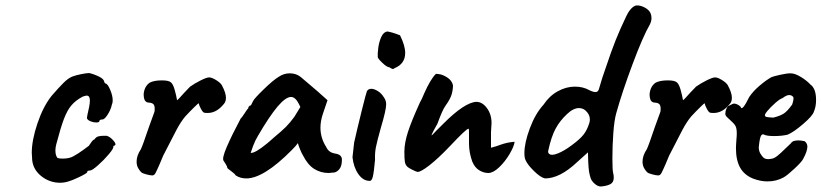

<svg xmlns="http://www.w3.org/2000/svg" viewBox="-20 -667 3025 707"><path d="M202 6Q161 6 129.5 -20.5Q98 -47 98 -88L97 -104Q97 -151 118 -213Q139 -275 170 -314Q195 -343 213 -361Q231 -379 246 -385Q259 -390 279 -394Q299 -398 309 -398Q329 -393 346.5 -384Q364 -375 364 -364L369 -359Q376 -359 385.5 -337Q395 -315 395 -297Q395 -288 392 -282Q388 -263 376.5 -245Q365 -227 357 -227Q346 -227 346 -221Q346 -216 334 -216Q324 -216 313 -220.5Q302 -225 300 -232Q300 -237 308 -272Q311 -287 311 -297Q311 -315 299 -315Q296 -315 284 -311Q258 -297 242.5 -278.5Q227 -260 215 -228Q203 -196 187 -135Q184 -123 184 -113Q184 -101 187 -93.5Q190 -86 193 -85Q198 -83 211 -83Q236 -83 251 -92Q269 -102 286 -114.5Q303 -127 307 -130Q309 -132 315 -141.5Q321 -151 328 -154Q334 -163 343 -165Q352 -167 361 -167Q370 -167 373 -167Q386 -163 398 -149Q410 -135 402 -131Q399 -131 398 -129Q397 -127 397 -126Q399 -121 381 -99.5Q363 -78 341 -58.5Q319 -39 311 -39Q307 -39 304 -38Q301 -37 301 -33Q301 -29 270.5 -14.5Q240 0 221 4Q209 6 202 6Z M501 -32Q495 -37 489 -47.5Q483 -58 483 -72Q483 -94 499 -118Q505 -130 529 -201L549 -256Q551 -273 547 -280.5Q543 -288 530 -289Q519 -289 514 -296.5Q509 -304 509 -321Q512 -350 532 -363Q548 -371 576 -371Q601 -371 609 -364Q617 -358 623 -337Q629 -316 632 -298Q637 -301 658 -325L680 -348Q697 -360 719 -371Q741 -382 750 -382Q760 -382 776 -372Q792 -362 797 -353Q812 -325 812 -307Q812 -293 805 -285Q778 -251 745 -251Q737 -251 732 -252Q727 -253 720 -266Q713 -279 712 -286Q712 -289 697.5 -274.5Q683 -260 679 -256L662 -238Q646 -219 629.5 -188Q613 -157 581 -94L568 -63Q558 -40 553 -30.5Q548 -21 541 -21Q533 -21 518.5 -25Q504 -29 501 -32Z M817 -49Q817 -53 812.5 -60.5Q808 -68 804 -74Q796 -82 815 -126Q834 -170 866 -230Q872 -236 881.5 -251Q891 -266 894 -268Q894 -272 897 -275.5Q900 -279 904 -279L912 -295Q916 -304 951 -338Q986 -372 1006 -384Q1025 -397 1047 -397Q1071 -397 1088 -383L1115 -360Q1145 -335 1149 -331L1186 -298L1169 -248Q1160 -221 1160 -197Q1160 -159 1181 -126Q1186 -115 1194.5 -109Q1203 -103 1217 -101Q1239 -97 1239 -79Q1239 -57 1231 -46Q1223 -35 1212 -32Q1196 -30 1190 -30Q1161 -30 1137 -45Q1113 -60 1095 -96Q1091 -102 1084.5 -118Q1078 -134 1077 -140Q1070 -130 1054 -114Q951 -10 887 -10Q865 -10 848 -21Q845 -27 831 -37Q817 -47 817 -49ZM965 -140Q970 -144 976 -149.5Q982 -155 989 -161Q1017 -184 1032.5 -199.5Q1048 -215 1064 -237L1086 -273Q1076 -295 1068 -302.5Q1060 -310 1052 -310Q1032 -310 1002 -274.5Q972 -239 930 -167Q919 -149 912 -129.5Q905 -110 903 -104Q919 -102 965 -140Z M1427 -413Q1423 -413 1414 -419Q1404 -420 1387.5 -436Q1371 -452 1371 -457Q1370 -469 1373 -491.5Q1376 -514 1384.5 -532Q1393 -550 1407 -551Q1414 -550 1426 -546.5Q1438 -543 1453 -537Q1472 -499 1472 -472Q1472 -432 1433 -416Q1430 -413 1427 -413ZM1278 -88Q1282 -125 1284 -142Q1295 -191 1311.5 -257.5Q1328 -324 1331 -331Q1336 -340 1347 -340Q1358 -340 1371.5 -331.5Q1385 -323 1394 -308Q1402 -297 1402 -283Q1402 -262 1382 -195Q1368 -145 1364 -124Q1360 -103 1361 -79Q1357 -34 1353 -17Q1349 0 1341 -1Q1317 -1 1299.5 -26Q1282 -51 1278 -88Z M1724 -62 1719 -72Q1707 -106 1707 -138V-182Q1707 -193 1705 -193Q1697 -193 1636 -128Q1593 -83 1561.5 -58.5Q1530 -34 1518 -34Q1514 -34 1499 -41.5Q1484 -49 1480 -53Q1473 -60 1471 -70Q1469 -80 1469 -108Q1469 -140 1482 -180.5Q1495 -221 1526 -289Q1534 -303 1542 -323Q1565 -375 1585 -395Q1593 -395 1596 -394Q1609 -393 1626.5 -382Q1644 -371 1648 -353Q1648 -336 1643 -319Q1638 -302 1620 -277Q1609 -262 1591 -212Q1586 -204 1577.5 -187.5Q1569 -171 1569 -169Q1570 -168 1575 -173.5Q1580 -179 1585 -184L1612 -211Q1691 -290 1734 -292Q1756 -292 1773 -269Q1790 -246 1790 -214Q1790 -208 1788 -180V-123Q1811 -129 1823 -134Q1848 -143 1875 -145Q1873 -128 1856.5 -100Q1840 -72 1818 -51Q1796 -30 1778 -30Q1763 -30 1748 -38Q1733 -46 1724 -62Z M2156 -8Q2151 -22 2149 -35.5Q2147 -49 2146 -72L2145 -106L2104 -69Q2041 -10 1987 -10Q1971 -13 1946.5 -37Q1922 -61 1915 -78Q1911 -86 1911 -103Q1911 -141 1931 -194.5Q1951 -248 1981 -281Q2003 -314 2034 -331Q2065 -348 2097 -348Q2127 -348 2150 -335Q2164 -328 2173 -328Q2183 -328 2186 -341Q2187 -346 2198 -381L2209 -413Q2231 -479 2247 -519Q2263 -559 2286 -607Q2296 -628 2307 -638Q2318 -648 2327 -647Q2340 -647 2355.5 -638.5Q2371 -630 2376 -617Q2379 -610 2379 -600Q2379 -589 2373 -577Q2347 -532 2309 -430Q2271 -328 2250 -253Q2242 -226 2238.5 -178Q2235 -130 2235 -84Q2235 -40 2238 -29Q2240 -23 2240 -13Q2240 4 2228.5 10.5Q2217 17 2199 19Q2186 22 2174 13Q2162 4 2156 -8ZM2085 -132Q2115 -154 2128.5 -171Q2142 -188 2150 -214Q2152 -219 2152 -228Q2152 -246 2135 -261Q2125 -269 2112 -269Q2091 -269 2068 -247Q2042 -223 2026 -193.5Q2010 -164 1999 -113Q1997 -106 2001 -101.5Q2005 -97 2014 -97Q2021 -97 2034 -102Q2057 -111 2085 -132Z M2364 -32Q2358 -37 2352 -47.5Q2346 -58 2346 -72Q2346 -94 2362 -118Q2368 -130 2392 -201L2412 -256Q2414 -273 2410 -280.5Q2406 -288 2393 -289Q2382 -289 2377 -296.5Q2372 -304 2372 -321Q2375 -350 2395 -363Q2411 -371 2439 -371Q2464 -371 2472 -364Q2480 -358 2486 -337Q2492 -316 2495 -298Q2500 -301 2521 -325L2543 -348Q2560 -360 2582 -371Q2604 -382 2613 -382Q2623 -382 2639 -372Q2655 -362 2660 -353Q2675 -325 2675 -307Q2675 -293 2668 -285Q2641 -251 2608 -251Q2600 -251 2595 -252Q2590 -253 2583 -266Q2576 -279 2575 -286Q2575 -289 2560.5 -274.5Q2546 -260 2542 -256L2525 -238Q2509 -219 2492.5 -188Q2476 -157 2444 -94L2431 -63Q2421 -40 2416 -30.5Q2411 -21 2404 -21Q2396 -21 2381.5 -25Q2367 -29 2364 -32Z M2690 -121Q2690 -131 2692 -157Q2693 -165 2693 -176Q2693 -193 2689 -201.5Q2685 -210 2675 -219Q2672 -222 2661 -232Q2650 -242 2651 -247V-250Q2651 -257 2654.5 -265.5Q2658 -274 2661 -276Q2664 -277 2673 -282Q2682 -287 2687 -285Q2691 -285 2699.5 -280Q2708 -275 2708 -271Q2714 -259 2739 -310Q2753 -331 2777 -351.5Q2801 -372 2821 -383Q2828 -386 2852.5 -391.5Q2877 -397 2891 -397Q2907 -397 2928.5 -384Q2950 -371 2964 -356Q2985 -341 2985 -299Q2985 -274 2977 -256Q2973 -241 2937.5 -210.5Q2902 -180 2880 -171Q2858 -166 2831 -166Q2804 -166 2794 -171Q2787 -175 2782.5 -167.5Q2778 -160 2775 -134L2774 -124Q2774 -113 2779 -103Q2786 -91 2792 -86Q2798 -81 2810 -81L2819 -82Q2830 -83 2842.5 -93Q2855 -103 2872 -120Q2890 -137 2893 -140Q2898 -150 2920 -150Q2929 -150 2943 -147Q2953 -139 2953 -127Q2953 -110 2937 -81Q2932 -71 2906.5 -47Q2881 -23 2866 -14Q2839 1 2806 1Q2781 1 2754 -9Q2721 -22 2705.5 -49.5Q2690 -77 2690 -121ZM2897 -282Q2905 -306 2900 -311Q2894 -317 2886 -317Q2876 -317 2862 -306Q2852 -303 2834.5 -287.5Q2817 -272 2805 -257.5Q2793 -243 2798 -240Q2796 -237 2808 -235.5Q2820 -234 2828 -234Q2852 -240 2865.5 -248.5Q2879 -257 2897 -282Z"/></svg>

Font: Caveat
Style: Bold
Weight: 700
Designer: Pablo Impallari
Foundry: Pablo Impallari
Version: Version 1.500; ttfautohint (v1.6)